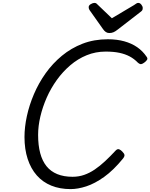

<svg xmlns="http://www.w3.org/2000/svg" viewBox="-20 -1286 1037 1325"><path d="M467 19Q393 19 334 -5Q275 -29 234 -75.5Q193 -122 171 -189Q149 -256 149 -340Q149 -409 165.5 -485Q182 -561 214.5 -637Q247 -713 295 -780.5Q343 -848 407 -901Q471 -954 550 -984.5Q629 -1015 724 -1015Q787 -1015 837.5 -1001Q888 -987 926.5 -960.5Q965 -934 992 -894Q1000 -883 995.5 -874.5Q991 -866 977 -855Q964 -845 954.5 -843.5Q945 -842 931 -854Q906 -880 875 -896.5Q844 -913 804 -921.5Q764 -930 709 -930Q640 -930 578.5 -905Q517 -880 465 -835.5Q413 -791 372 -734Q331 -677 302.5 -612.5Q274 -548 258.5 -482Q243 -416 243 -355Q243 -283 257.5 -229Q272 -175 301 -139Q330 -103 375 -84.5Q420 -66 481 -66Q523 -66 560.5 -79Q598 -92 633.5 -116Q669 -140 705 -173.5Q741 -207 779 -248Q791 -260 802.5 -255.5Q814 -251 824 -240Q838 -226 839 -216Q840 -206 829 -192Q763 -111 698.5 -65Q634 -19 575.5 0Q517 19 467 19ZM934 -1266Q946 -1266 955.5 -1254Q965 -1242 965 -1231Q965 -1221 962 -1216Q959 -1211 954 -1207L791 -1081Q776 -1069 763 -1063.5Q750 -1058 734 -1058Q721 -1058 710.5 -1065Q700 -1072 691 -1085L599 -1215Q594 -1223 593 -1228Q592 -1233 592 -1237Q592 -1249 606.5 -1257.5Q621 -1266 631 -1266Q641 -1266 646 -1261.5Q651 -1257 658 -1250L752 -1160L905 -1251Q912 -1255 919 -1260.5Q926 -1266 934 -1266Z"/></svg>

Font: Playwrite AU TAS
Style: Regular
Weight: 400
Designer: Veronika Burian, José Scaglione
Foundry: TypeTogether
Version: Version 1.002